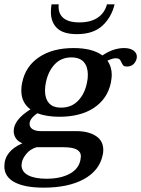

<svg xmlns="http://www.w3.org/2000/svg" viewBox="-45 -701 649 883"><path d="M189 -646Q189 -663 192 -681H225Q221 -641 245 -619.5Q269 -598 320 -598Q372 -598 404 -619.5Q436 -641 447 -681H482Q467 -620 425 -582Q383 -544 309 -544Q246 -544 217.5 -571.5Q189 -599 189 -646ZM584 -434Q580 -416 568.5 -405.5Q557 -395 539 -395Q527 -395 522.5 -399.5Q518 -404 514 -413Q510 -423 505 -428Q500 -433 486 -433Q473 -433 449 -422Q469 -394 469 -356Q469 -345 465 -321Q449 -246 387 -205Q325 -164 228 -164Q170 -164 127 -180Q91 -156 91 -131Q91 -116 104.5 -107Q118 -98 143 -98H306Q361 -98 395.5 -76Q430 -54 430 -11Q430 1 427 13Q412 84 340.5 123Q269 162 156 162Q69 162 22 137Q-25 112 -25 64Q-25 -6 58 -42Q38 -50 28 -65Q18 -80 18 -98Q18 -150 95 -198Q53 -229 53 -285Q53 -304 57 -321Q72 -396 134.5 -438Q197 -480 293 -480Q380 -480 426 -446Q476 -480 526 -480Q555 -480 571 -467Q587 -454 584 -434ZM359 -357Q359 -394 340.5 -415.5Q322 -437 283 -437Q236 -437 206 -404.5Q176 -372 166 -321Q162 -304 162 -284Q162 -248 180 -227Q198 -206 236 -206Q284 -206 314.5 -238Q345 -270 355 -321Q359 -338 359 -357ZM56 44Q54 54 54 58Q54 89 84.5 105Q115 121 169 121Q233 121 275 98.5Q317 76 325 34Q327 22 327 18Q327 -3 307.5 -13.5Q288 -24 245 -24H123Q94 -15 77 5.5Q60 26 56 44Z"/></svg>

Font: Taviraj Medium
Style: Italic
Weight: 500
Italic angle: -12°
Designer: Katatrad Team
Foundry: CadsonDemak
Version: Version 1.001